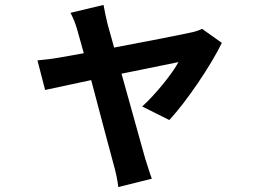

<svg xmlns="http://www.w3.org/2000/svg" viewBox="-20 -655 1040 779"><path d="M880 -481 800 -538C786 -531 767 -525 749 -522C710 -513 570 -486 443 -462L416 -559C410 -585 404 -612 400 -635L266 -603C277 -582 287 -558 294 -532L320 -439L224 -422C191 -416 164 -413 132 -410L163 -290L350 -330C386 -194 427 -38 442 16C450 44 457 77 460 104L596 70C588 50 575 5 569 -12L473 -356L704 -403C678 -354 608 -269 557 -223L667 -168C737 -243 838 -393 880 -481Z"/></svg>

Font: Noto Sans CJK TC
Style: Bold
Weight: 700
Designer: Ryoko NISHIZUKA 西塚涼子 (kana, bopomofo & ideographs); Paul D. Hunt (Latin, Greek & Cyrillic); Sandoll Communications 산돌커뮤니
Foundry: Adobe
Version: Version 2.004;hotconv 1.0.118;makeotfexe 2.5.65603